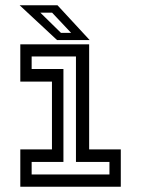

<svg xmlns="http://www.w3.org/2000/svg" viewBox="-20 -708 535 728"><path d="M57 0V-141.5H177V-398.5H57V-540H318V-141.5H438V0ZM100 -46.5H395V-94H268V-494H100V-446.5H220.5V-94H100ZM320 -556H196.5L54.5 -688H198ZM249.5 -583.5 177.5 -660H133L211 -583.5Z"/></svg>

Font: Tourney Thin Medium
Style: Regular
Weight: 500
Version: Version 1.015